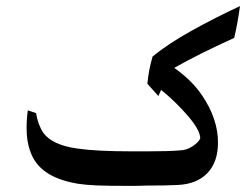

<svg xmlns="http://www.w3.org/2000/svg" viewBox="-20 -601 825 628"><path d="M98 -231Q104 -193 122 -166Q152 -126 234 -115Q296 -106 411 -106H463Q531 -106 566 -109Q589 -109 609 -122Q629 -135 635 -148Q635 -175 594.5 -222Q554 -269 507 -307L498 -287L462 -327Q466 -371 479 -416Q530 -458 607.5 -501Q685 -544 765 -581Q757 -523 746 -477Q627 -423 550 -379Q608 -338 641 -289Q693 -212 693 -135Q693 -71 658.5 -35Q624 1 562 4Q527 6 457 6Q440 7 405 7Q331 7 296 5.5Q261 4 235 0Q169 -11 130.5 -38Q92 -65 78 -109Q67 -139 67 -182Q67 -212 71 -240Z"/></svg>

Font: Mirza Medium
Style: Regular
Weight: 500
Designer: Arabic design by Kourosh Beigpour, Latin design by Eduardo Tunni, engineering by Lasse Fister
Version: Version 1.0010g